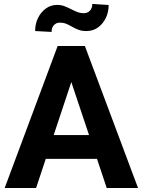

<svg xmlns="http://www.w3.org/2000/svg" viewBox="-20 -941 714 961"><path d="M160.6 0H3.4L268.6 -710.9H367.2L354.5 -583ZM319.3 -583 305.2 -710.9H404.8L670.9 0H514.2ZM508.3 -146H129.4V-265.1H508.3ZM238.3 -781.2 155.8 -785.6Q155.8 -821.3 170.2 -850.8Q184.6 -880.4 209.5 -898.4Q234.4 -916.5 266.1 -916.5Q285.6 -916.5 302.2 -910.2Q318.8 -903.8 334.5 -895.8Q350.1 -887.7 366 -881.3Q381.8 -875 399.9 -875Q417.5 -875 429.7 -887.2Q441.9 -899.4 441.9 -921.4L523.9 -916Q523.9 -879.9 509.3 -850.3Q494.6 -820.8 470 -803.2Q445.3 -785.6 412.6 -785.6Q389.2 -785.6 372.6 -792Q356 -798.3 341.8 -806.6Q327.6 -814.9 313 -821.3Q298.3 -827.6 278.8 -827.6Q261.7 -827.6 250 -815.4Q238.3 -803.2 238.3 -781.2Z"/></svg>

Font: Heebo
Style: Bold
Weight: 700
Designer: Oded Ezer
Foundry: Ezer Type House
Version: Version 3.100